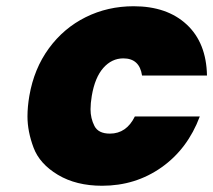

<svg xmlns="http://www.w3.org/2000/svg" viewBox="-20 -588 683 615"><path d="M74 -281Q89 -368 136.5 -433Q184 -498 254.5 -533Q325 -568 408 -568Q515 -568 578 -509.5Q641 -451 643 -346H435Q427 -401 375 -401Q338 -401 311 -370.5Q284 -340 274 -281Q270 -257 270 -238Q270 -209 282.5 -184.5Q295 -160 332 -160Q385 -160 412 -215H620Q581 -111 497.5 -52Q414 7 307 7Q224 7 165.5 -28Q107 -63 87.5 -115Q68 -167 68 -215Q68 -246 74 -281Z"/></svg>

Font: Fz Poppins ExtBd
Style: Italic
Weight: 800
Italic angle: -10°
Designer: Ninad Kale (Devanagari), Jonny Pinhorn (Latin)
Foundry: Indian Type Foundry
Version: Vit hóa bi Vntype.Com & FontZin.Com